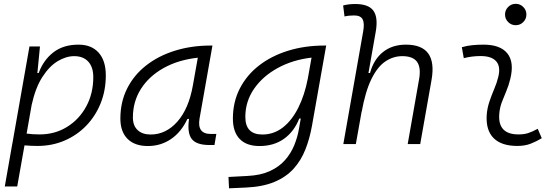

<svg xmlns="http://www.w3.org/2000/svg" viewBox="-20 -764 2970 1018"><path d="M71.3 224.6H5.4L44.9 -0.5Q44.9 -0.5 44.4 -0.5L45.4 -2L136.2 -517.6H191.9L178.7 -381.8L177.7 -377H185.1Q210.4 -445.8 263.2 -486.6Q315.9 -527.3 396.5 -527.3Q464.8 -527.3 502.9 -484.9Q541 -442.4 541 -364.7Q541 -284.7 513.7 -216.6Q486.3 -148.4 437.3 -97.7Q388.2 -46.9 322.3 -18.6Q256.3 9.8 179.2 9.8Q146 9.8 109.9 6.8ZM121.1 -55.7Q151.4 -51.3 189.9 -51.3Q271 -51.3 335.4 -91.1Q399.9 -130.9 437.3 -199.7Q474.6 -268.6 474.6 -355Q474.6 -408.2 448 -437.3Q421.4 -466.3 373.5 -466.3Q330.1 -466.3 285.6 -439.5Q241.2 -412.6 204.6 -355.7Q168 -298.8 147.9 -208Z M763.7 10.3Q694.3 10.3 656.2 -27.8Q618.2 -65.9 618.2 -135.3Q618.2 -223.1 654.1 -294.7Q689.9 -366.2 754.9 -417Q819.8 -467.8 907.2 -495.1Q994.6 -522.5 1097.2 -522.5H1106.4L1038.1 -135.7Q1023.9 -53.7 1097.7 -53.7H1127L1117.2 4.9H1090.3Q1021 4.9 996.3 -27.6Q971.7 -60.1 982.4 -133.3H973.6Q941.4 -64 887 -26.9Q832.5 10.3 763.7 10.3ZM778.8 -50.8Q859.9 -50.8 920.4 -119.1Q981 -187.5 1002.9 -312.5L1028.8 -458Q925.8 -446.8 848.1 -403.6Q770.5 -360.4 727.5 -293Q684.6 -225.6 684.6 -141.1Q684.6 -98.1 709.5 -74.5Q734.4 -50.8 778.8 -50.8Z M1194.3 234.4 1191.4 174.3 1292 168.9Q1361.8 165.5 1410.4 143.3Q1459 121.1 1490.5 85.7Q1522 50.3 1539.8 6.8Q1557.6 -36.6 1565.4 -82.5L1574.7 -135.7H1566.9Q1539.1 -65.9 1485.4 -27.8Q1431.6 10.3 1356 10.3Q1287.1 10.3 1251 -27.1Q1214.8 -64.5 1214.8 -135.3Q1214.8 -223.1 1251.5 -294.7Q1288.1 -366.2 1353.8 -417Q1419.4 -467.8 1507.8 -495.1Q1596.2 -522.5 1700.2 -522.5H1709.5L1634.3 -98.1Q1622.1 -29.3 1599.1 28.8Q1576.2 86.9 1536.4 130.9Q1496.6 174.8 1434.6 200.7Q1372.6 226.6 1282.2 230.5ZM1631.8 -458.5Q1531.7 -446.8 1452.4 -403.3Q1373 -359.9 1326.9 -293Q1280.8 -226.1 1280.8 -144Q1280.8 -50.8 1371.1 -50.8Q1431.6 -50.8 1479.7 -88.1Q1527.8 -125.5 1561.5 -192.6Q1595.2 -259.8 1612.3 -348.6L1615.7 -368.2V-367.7Z M2141.6 0 2202.1 -344.2Q2212.9 -405.3 2191.4 -435.8Q2169.9 -466.3 2112.8 -466.3Q2064.9 -466.3 2023.2 -438.2Q1981.4 -410.2 1949.2 -344.7Q1917 -279.3 1897 -167.5L1898.4 -178.2L1866.7 0H1800.3L1905.3 -595.7Q1913.6 -640.1 1902.8 -661.1Q1892.1 -682.1 1857.9 -682.1Q1845.2 -682.1 1832.3 -680.9Q1819.3 -679.7 1806.6 -676.8L1799.3 -734.9Q1815.4 -739.3 1831.5 -741Q1847.7 -742.7 1863.8 -742.7Q1934.6 -742.7 1960 -707Q1985.4 -671.4 1972.2 -595.7L1933.6 -377H1941.9Q1961.4 -448.7 2010.5 -488Q2059.6 -527.3 2132.3 -527.3Q2300.8 -527.3 2268.1 -340.3L2208 0Z M2831.1 -81.1 2852.5 -31.2Q2824.7 -14.2 2793.9 -2.2Q2763.2 9.8 2723.1 9.8Q2638.7 9.8 2597.2 -31.7Q2555.7 -73.2 2560.5 -153.3Q2563 -189.9 2574.7 -224.6Q2586.4 -259.3 2600.3 -292Q2614.3 -324.7 2621.6 -355Q2635.7 -410.2 2611.3 -438.5Q2586.9 -466.8 2528.3 -466.8Q2481.9 -466.8 2439 -455.6L2428.7 -513.7Q2457.5 -522 2486.3 -524.7Q2515.1 -527.3 2543.9 -527.3Q2632.8 -527.3 2670.2 -480.7Q2707.5 -434.1 2685.5 -345.2Q2677.2 -310.5 2664.3 -280.5Q2651.4 -250.5 2640.4 -221.2Q2629.4 -191.9 2627 -157.7Q2619.6 -51.3 2729 -51.3Q2757.8 -51.3 2779.5 -58.1Q2801.3 -64.9 2831.1 -81.1ZM2714.4 -630.4Q2690.9 -630.4 2674.3 -647Q2657.7 -663.6 2657.7 -687Q2657.7 -710.4 2674.3 -727.1Q2690.9 -743.7 2714.4 -743.7Q2737.8 -743.7 2754.4 -727.1Q2771 -710.4 2771 -687Q2771 -663.6 2754.4 -647Q2737.8 -630.4 2714.4 -630.4Z"/></svg>

Font: Cascadia Mono Light
Style: Italic
Weight: 300
Italic angle: -10°
Monospace: yes
Designer: Aaron Bell
Foundry: Saja Typeworks
Version: Version 2404.023; ttfautohint (v1.8.4)